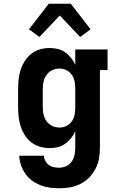

<svg xmlns="http://www.w3.org/2000/svg" viewBox="-20 -785 640 1028"><path d="M296 223Q271 223 245.5 219.5Q220 216 196 206.5Q172 197 151 181.5Q130 166 115.5 145Q101 124 92.5 99.5Q84 75 83 49H215Q216 64 223 77Q230 90 241.5 98.5Q253 107 267.5 110Q282 113 296 113Q316 113 334.5 104.5Q353 96 364 80Q375 64 379 44.5Q383 25 383 5V-82Q374 -62 360 -44.5Q346 -27 328 -14.5Q310 -2 288.5 3Q267 8 245 8Q219 8 193.5 0.5Q168 -7 147.5 -23Q127 -39 113 -61Q99 -83 91 -107.5Q83 -132 80 -158Q77 -184 77 -210V-310Q77 -336 80 -362Q83 -388 91 -412.5Q99 -437 113 -459Q127 -481 147.5 -497Q168 -513 193.5 -520.5Q219 -528 245 -528Q267 -528 288.5 -523Q310 -518 328 -505.5Q346 -493 360 -475.5Q374 -458 383 -438V-520H556V-410H515V5Q515 34 510 63Q505 92 491.5 118.5Q478 145 457 166Q436 187 410 200Q384 213 355 218Q326 223 296 223ZM299 -102Q318 -102 336 -111Q354 -120 365 -136Q376 -152 379.5 -171.5Q383 -191 383 -210V-310Q383 -329 379.5 -348.5Q376 -368 365 -384Q354 -400 336 -409Q318 -418 299 -418Q279 -418 260.5 -409.5Q242 -401 230 -385Q218 -369 213.5 -349.5Q209 -330 209 -310V-210Q209 -190 213.5 -170.5Q218 -151 230 -135Q242 -119 260.5 -110.5Q279 -102 299 -102ZM191 -587 135 -628 241 -765H359L465 -628L409 -587L300 -702Z"/></svg>

Font: Iosevka Etoile Extrabold
Style: Regular
Weight: 800
Designer: Belleve Invis
Foundry: Belleve Invis
Version: Version 22.1.2; ttfautohint (v1.8.4)